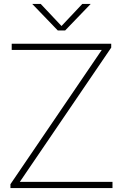

<svg xmlns="http://www.w3.org/2000/svg" viewBox="-20 -964 630 984"><path d="M33.5 0V-20L510 -720.5L516.5 -708H40V-740H550V-720L73.5 -20L67 -32H556.5V0ZM276 -808 145 -944H188.5L303 -822.5H287.5L402 -944H445L314 -808Z"/></svg>

Font: Encode Sans SC SemiExpanded Thin
Style: Regular
Weight: 250
Width: 6
Designer: Multiple Designers
Foundry: Impallari Type
Version: Version 3.002